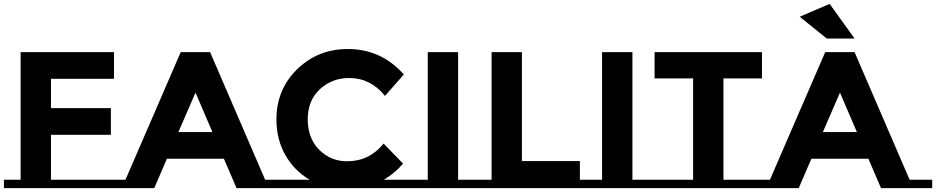

<svg xmlns="http://www.w3.org/2000/svg" viewBox="-20 -967 4812 987"><path d="M612 -43V0H0V-43H86V-699H566V-562H242V-411H550V-274H242V-43Z M1459 -43V0H1196L1131 -151H838L773 0H510V-43H625L909 -699H1060L1343 -43ZM985 -491 897 -288H1072Z M2093 -43V0H1357V-43H1572Q1492 -90 1446.5 -170.5Q1401 -251 1401 -353Q1401 -507 1507.5 -611Q1614 -715 1768 -715Q1940 -715 2056 -584L1959 -474Q1885 -566 1775 -566Q1687 -566 1624.5 -508.5Q1562 -451 1562 -353.5Q1562 -256 1621 -197Q1680 -138 1764 -138Q1879 -138 1952 -229L2052 -126Q2008 -75 1953 -43Z M2421 -43V0H2093V-43H2179V-699H2335V-43Z M3058 -43V0H2410V-43H2507V-699H2663V-139H2961V-43Z M3317 -43V0H2989V-43H3075V-699H3231V-43Z M3925 -43V0H3317V-43H3543V-564H3345V-699H3897V-564H3699V-43Z M4772 -43V0H4509L4444 -151H4151L4086 0H3823V-43H3938L4222 -699H4373L4656 -43ZM4373 -769H4230L4091 -881L4245 -947ZM4298 -491 4210 -288H4385Z"/></svg>

Font: Montserrat Subrayada
Style: Bold
Weight: 700
Version: Version 2.001